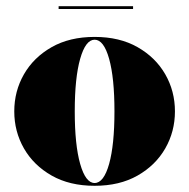

<svg xmlns="http://www.w3.org/2000/svg" viewBox="-20 -589 610 619"><path d="M169 -569H409V-560H169ZM26 -230Q26 -295 57.2 -349.5Q88.5 -404 146.5 -437Q204.5 -470 285 -470Q365.5 -470 423.5 -437Q481.5 -404 512.8 -349.5Q544 -295 544 -230Q544 -165 512.8 -110.5Q481.5 -56 423.5 -23Q365.5 10 285 10Q204.5 10 146.5 -23Q88.5 -56 57.2 -110.5Q26 -165 26 -230ZM221 -230Q221 -122 238.5 -60.5Q256 1 285 1Q314.5 1 331.8 -60.5Q349 -122 349 -230Q349 -338 331.8 -399.5Q314.5 -461 285 -461Q256 -461 238.5 -399.5Q221 -338 221 -230Z"/></svg>

Font: Bodoni* 24pt Fatface
Style: Regular
Weight: 900
Version: Version 2.3